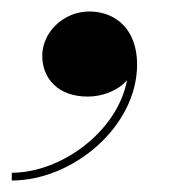

<svg xmlns="http://www.w3.org/2000/svg" viewBox="-56 -158 324 334"><path d="M17.5 -61C17.5 -22 44.5 10 96.5 10C122 10 149 0 165 -18.5C148 71.5 50 142.5 -35.5 142.5V156C70.5 156 182.5 62.5 182.5 -46C182.5 -106 146 -138 99.5 -138C54 -138 17.5 -101.5 17.5 -61Z"/></svg>

Font: Bodoni* 16pt Medium
Style: Italic
Weight: 500
Italic angle: -13°
Version: Version 2.3